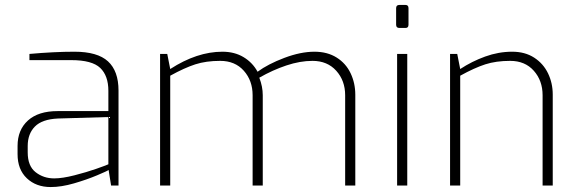

<svg xmlns="http://www.w3.org/2000/svg" viewBox="-20 -750 2337 776"><path d="M51 -127V-160Q51 -225 93 -263Q135 -301 213 -301H418V-383Q418 -444 385 -475.5Q352 -507 268 -507H99V-532Q200 -541 281 -541Q374 -541 416.5 -502Q459 -463 459 -384V0H429L419 -63Q414 -59 372.5 -41.5Q331 -24 279.5 -9Q228 6 185 6Q126 6 88.5 -29.5Q51 -65 51 -127ZM418 -86V-277L214 -271Q150 -268 121 -238.5Q92 -209 92 -160V-134Q92 -79 124 -54Q156 -29 199 -29Q232 -29 281 -41.5Q330 -54 368.5 -67.5Q407 -81 418 -86Z M627 -532H656L668 -471Q776 -541 879 -541Q928 -541 964.5 -519Q1001 -497 1021 -460Q1063 -491 1129 -516Q1195 -541 1251 -541Q1303 -541 1340.5 -517.5Q1378 -494 1397 -454Q1416 -414 1416 -367V0H1375V-365Q1375 -424 1339 -464Q1303 -504 1243 -504Q1193 -504 1137.5 -485.5Q1082 -467 1028 -436Q1042 -400 1042 -365V0H1001V-365Q1001 -424 965.5 -464Q930 -504 870 -504Q813 -504 769.5 -490Q726 -476 668 -444V0H627Z M1581 -650V-717Q1581 -730 1594 -730H1619Q1631 -730 1631 -717V-650Q1631 -637 1619 -637H1594Q1581 -637 1581 -650ZM1585 -532H1626V0H1585Z M1799 -532H1828L1840 -471Q1887 -502 1941 -521.5Q1995 -541 2050 -541Q2102 -541 2139 -517Q2176 -493 2195 -453.5Q2214 -414 2214 -368V0H2173V-365Q2173 -424 2137.5 -464Q2102 -504 2042 -504Q1985 -504 1941.5 -490Q1898 -476 1840 -444V0H1799Z"/></svg>

Font: Exo ExtraLight
Style: Regular
Weight: 275
Designer: Natanael Gama
Foundry: Natanael Gama
Version: Version 1.500; ttfautohint (v1.6)